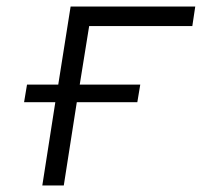

<svg xmlns="http://www.w3.org/2000/svg" viewBox="-20 -570 640 590"><path d="M110 0H176L216 -256H402L411 -310H225L254 -490H571L580 -550H197L159 -310H63L54 -256H150Z"/></svg>

Font: JetBrains Mono ExtraLight
Style: Italic
Weight: 240
Italic angle: -9°
Monospace: yes
Designer: Philipp Nurullin, Konstantin Bulenkov
Foundry: JetBrains
Version: Version 2.305